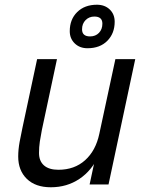

<svg xmlns="http://www.w3.org/2000/svg" viewBox="-20 -780 616 812"><path d="M195 12Q130 12 93.5 -23.5Q57 -59 57 -118Q57 -147 63 -180Q69 -213 75 -240L137 -530H221L157 -230Q152 -205 148.5 -181.5Q145 -158 145 -133Q145 -99 166 -80.5Q187 -62 227 -62Q295 -62 340 -102.5Q385 -143 400 -214L468 -530H552L439 0H359L387 -131L398 -124Q369 -59 316 -23.5Q263 12 195 12ZM350 -576Q317 -576 296 -596.5Q275 -617 275 -648Q275 -698 306.5 -729Q338 -760 390 -760Q423 -760 444 -740Q465 -720 465 -688Q465 -639 434 -607.5Q403 -576 350 -576ZM361 -626Q384 -626 398.5 -641Q413 -656 413 -680Q413 -710 379 -710Q357 -710 342 -695Q327 -680 327 -656Q327 -626 361 -626Z"/></svg>

Font: Geist
Style: Italic
Weight: 400
Italic angle: -12°
Designer: Basement.studio, Andrés Briganti, Mateo Zaragoza
Foundry: Basement.studio, Vercel, Andrés Briganti, Guido Ferreyra, Mateo Zaragoza
Version: Version 1.500